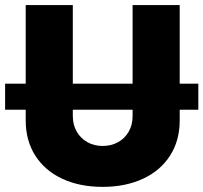

<svg xmlns="http://www.w3.org/2000/svg" viewBox="-26 -727 801 756"><path d="M754.9 -294.9H681.6V-252.9Q681.6 -173.8 643.8 -114.5Q606 -55.2 537.1 -23.2Q468.3 8.8 377.9 8.8Q287.6 8.8 219 -23.2Q150.4 -55.2 112.8 -114.5Q75.2 -173.8 75.2 -252.9V-294.9H-5.9V-397.5H75.2V-707H260.7V-397.5H496.1V-707H681.6V-397.5H754.9ZM377.9 -152.3Q412.1 -152.3 439 -167.2Q465.8 -182.1 481 -209Q496.1 -235.8 496.1 -269.5V-294.9H260.7V-269.5Q260.7 -235.8 275.9 -209.2Q291 -182.6 317.6 -167.5Q344.2 -152.3 377.9 -152.3Z"/></svg>

Font: Pretendard GOV Black
Style: Regular
Weight: 900
Designer: Base glyphs from Inter by Rasmus Andersson; Hangeul glyphs from Noto Sans CJK(Source Han Sans) by Jang Soo-young and Kan
Foundry: Kil Hyung-jin
Version: Version 1.309